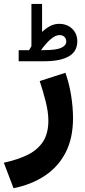

<svg xmlns="http://www.w3.org/2000/svg" viewBox="-46 -699 434 985"><path d="M103 -441.4Q106 -446.8 109.4 -451.9Q112.8 -457 115.2 -461.9V-678.7H169.9V-535.2Q189.9 -554.2 211.4 -565.4Q232.9 -576.7 256.8 -576.7Q298.3 -576.7 324.5 -551.3Q350.6 -525.9 350.6 -486.8Q350.1 -434.1 306.2 -409.4Q262.2 -384.8 181.6 -384.8H49.8V-441.4ZM181.2 -441.9Q242.7 -441.9 268.3 -453.9Q293.9 -465.8 293.9 -485.4Q293.9 -500.5 284.7 -509.8Q275.4 -519 259.3 -519Q238.8 -519 214.4 -498.3Q189.9 -477.5 164.1 -441.4ZM23.4 266.6 -26.4 135.7Q44.4 120.6 95.5 95.5Q146.5 70.3 174.3 28.3Q202.1 -13.7 202.1 -80.1Q202.1 -124.5 188 -179.9Q173.8 -235.4 157.7 -283.2L289.6 -325.7Q308.6 -272.5 318.6 -210.9Q328.6 -149.4 328.6 -92.8Q328.6 9.8 290.8 83.3Q252.9 156.7 184.3 202.4Q115.7 248 23.4 266.6Z"/></svg>

Font: Vazirmatn UI ExtraBold
Style: Regular
Weight: 800
Designer: Saber Rastikerdar
Foundry: Saber Rastikerdar
Version: Version 33.003